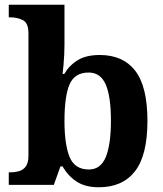

<svg xmlns="http://www.w3.org/2000/svg" viewBox="-20 -780 689 810"><path d="M397 10Q339 10 302.5 -14.5Q266 -39 244 -78H235L207 0H17V-53H24Q43 -53 60.5 -58Q78 -63 89 -78Q100 -93 100 -123V-640Q100 -683 76.5 -695Q53 -707 21 -707H17V-760H252V-589Q252 -574 251 -551.5Q250 -529 248 -506Q246 -483 244 -468H251Q273 -505 308.5 -526.5Q344 -548 401 -548Q499 -548 550.5 -481.5Q602 -415 602 -270Q602 -125 549.5 -57.5Q497 10 397 10ZM355 -65Q405 -65 426.5 -118Q448 -171 448 -271Q448 -373 426 -423.5Q404 -474 354 -474Q295 -474 273.5 -424Q252 -374 252 -270Q252 -171 273.5 -118Q295 -65 355 -65Z"/></svg>

Font: Noto Naskh Arabic
Style: Bold
Weight: 700
Designer: Monotype Design Team, David Williams, Mohamad Dakak and Nizar Qandah
Foundry: Monotype Imaging Inc.
Version: Version 2.016